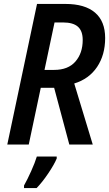

<svg xmlns="http://www.w3.org/2000/svg" viewBox="-20 -734 556 975"><path d="M168 -714H312Q411 -714 462.5 -670Q514 -626 514 -541Q514 -455 473 -394Q432 -333 357 -310L451 0H332L255 -288H187L126 0H17ZM255 -379Q326 -379 363 -421.5Q400 -464 400 -531Q400 -577 375.5 -598.5Q351 -620 300 -620H257L206 -379ZM102 208Q119 178 138.5 134.5Q158 91 167 61H268V71Q255 102 225 146.5Q195 191 166 221H102Z"/></svg>

Font: Noto Sans UI NarrowMedium
Style: Italic
Weight: 500
Width: 4
Italic angle: -12°
Designer: Monotype Design Team
Foundry: Monotype Imaging Inc.
Version: Version 1.001